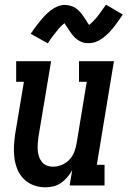

<svg xmlns="http://www.w3.org/2000/svg" viewBox="-20 -791 544 819"><path d="M173 8Q147 8 123 -1Q99 -10 81.5 -27.5Q64 -45 54.5 -68Q45 -91 41.5 -116.5Q38 -142 39.5 -168.5Q41 -195 45 -221L82 -442H49V-530H198L144 -207Q142 -193 141 -178.5Q140 -164 141 -150.5Q142 -137 146 -124Q150 -111 158.5 -100.5Q167 -90 179.5 -85Q192 -80 207 -80Q225 -80 244 -88Q263 -96 276.5 -110.5Q290 -125 297 -143.5Q304 -162 307 -181L350 -442H317V-530H466L393 -88H426V0H277L288 -65Q279 -49 267 -35Q255 -21 240 -10.5Q225 0 207.5 4Q190 8 173 8ZM184 -606 111 -647Q123 -665 134 -679.5Q145 -694 155 -706Q165 -718 175 -728Q185 -738 198 -748Q211 -758 226.5 -764Q242 -770 257 -770Q263 -770 268 -769Q273 -768 278 -767Q283 -766 288 -764Q293 -762 297.5 -759.5Q302 -757 306 -754Q310 -751 313.5 -748Q317 -745 321 -740.5Q325 -736 328 -732Q331 -728 334 -724Q337 -720 339 -716.5Q341 -713 344 -709Q347 -705 349.5 -700.5Q352 -696 355 -691.5Q358 -687 360 -685Q364 -687 369.5 -692.5Q375 -698 378.5 -701.5Q382 -705 385.5 -709Q389 -713 393.5 -718Q398 -723 402 -729Q406 -735 411 -741.5Q416 -748 421 -755.5Q426 -763 432 -771L504 -729Q492 -712 481.5 -697Q471 -682 461 -670Q451 -658 441 -648Q431 -638 417.5 -628Q404 -618 389 -612.5Q374 -607 358 -607Q352 -607 345.5 -607.5Q339 -608 333.5 -610Q328 -612 322.5 -614.5Q317 -617 312 -620.5Q307 -624 303 -627.5Q299 -631 294.5 -636Q290 -641 286.5 -645.5Q283 -650 280 -654.5Q277 -659 274 -663.5Q271 -668 267 -674Q263 -680 260 -684.5Q257 -689 255 -692Q251 -689 245.5 -684Q240 -679 236.5 -675.5Q233 -672 229.5 -667.5Q226 -663 222 -658Q218 -653 213.5 -647.5Q209 -642 204 -635.5Q199 -629 194 -621.5Q189 -614 184 -606Z"/></svg>

Font: Iosevka Curly Slab SmBdObl
Style: Regular
Weight: 600
Italic angle: -9°
Monospace: yes
Designer: Belleve Invis
Foundry: Belleve Invis
Version: Version 11.0.0; ttfautohint (v1.8.3)